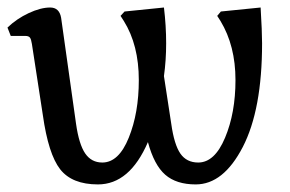

<svg xmlns="http://www.w3.org/2000/svg" viewBox="-20 -481 776 514"><path d="M376 -100.6Q392.6 -39.1 422.4 -13.2Q452.1 12.7 503.9 12.7Q578.1 12.7 629.9 -87.4Q681.6 -187.5 681.6 -365.2Q681.6 -396.5 677.7 -460.9L571.3 -450.2L561.5 -438.5L570.3 -424.8Q610.4 -358.4 610.4 -266.6Q610.4 -178.7 582.5 -112.3Q554.7 -45.9 510.7 -45.9Q479.5 -45.9 462.9 -69.8Q446.3 -93.8 438.5 -149.4L418.9 -277.3Q424.8 -319.3 424.8 -365.2Q424.8 -412.1 418.9 -460.9L313.5 -450.2L302.7 -438.5L311.5 -424.8Q351.6 -360.4 351.6 -266.6Q351.6 -178.7 324.7 -112.3Q297.9 -45.9 253.9 -45.9Q224.6 -45.9 208 -70.3Q191.4 -94.7 183.6 -149.4L143.6 -433.6Q138.7 -460.9 114.3 -460.9Q88.9 -460.9 56.6 -445.8Q24.4 -430.7 0 -407.2L8.8 -384.8H47.9Q56.6 -384.8 60.1 -380.4Q63.5 -376 65.4 -363.3L94.7 -172.9Q109.4 -68.4 141.1 -27.8Q172.9 12.7 242.2 12.7Q327.1 12.7 376 -100.6Z"/></svg>

Font: Kurale
Style: Regular
Weight: 400
Version: 1.0; ttfautohint (v1.3)